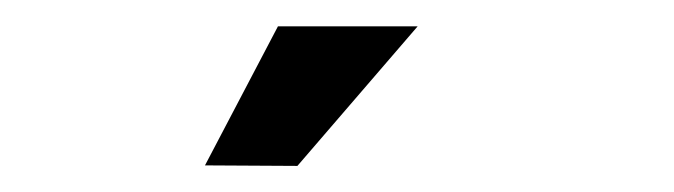

<svg xmlns="http://www.w3.org/2000/svg" viewBox="-20 27 509 145"><path d="M189.9 46.9H295.4L204.6 152.3L134.8 151.9Z"/></svg>

Font: Lambda
Style: Italic
Weight: 400
Italic angle: -11°
Designer: GGBotNet
Version: 0.22